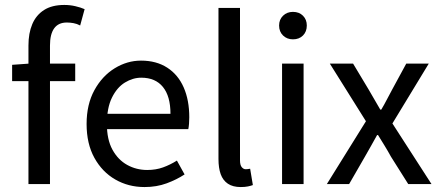

<svg xmlns="http://www.w3.org/2000/svg" viewBox="-20 -744 1778 776"><path d="M95 0V-560Q95 -610 110.5 -646.5Q126 -683 158 -703.5Q190 -724 240 -724Q263 -724 284.5 -719Q306 -714 322 -707L304 -641Q291 -648 277 -650.5Q263 -653 250 -653Q216 -653 199 -629.5Q182 -606 182 -560V0ZM29 -416V-482L99 -487H284V-416Z M564 12Q499 12 446 -18.5Q393 -49 361.5 -106Q330 -163 330 -243Q330 -322 361.5 -379.5Q393 -437 443.5 -468Q494 -499 550 -499Q612 -499 656 -470.5Q700 -442 722.5 -390.5Q745 -339 745 -270Q745 -257 744 -244Q743 -231 741 -222H398L397 -284H669Q669 -355 638.5 -392.5Q608 -430 551 -430Q517 -430 485 -410.5Q453 -391 432.5 -349.5Q412 -308 412 -243Q412 -180 434.5 -139Q457 -98 494 -77.5Q531 -57 575 -57Q610 -57 639 -67.5Q668 -78 695 -95L726 -39Q694 -18 653.5 -3Q613 12 564 12Z M953 12Q921 12 901 -1.5Q881 -15 872 -40Q863 -65 863 -102V-712H950V-96Q950 -77 957 -68.5Q964 -60 973 -60Q977 -60 980.5 -60.5Q984 -61 991 -62L1002 4Q994 7 982 9.5Q970 12 953 12Z M1120 0V-487H1207V0ZM1164 -585Q1140 -585 1124 -600.5Q1108 -616 1108 -641Q1108 -665 1124 -680.5Q1140 -696 1164 -696Q1189 -696 1204.5 -680.5Q1220 -665 1220 -641Q1220 -616 1204.5 -600.5Q1189 -585 1164 -585Z M1301 0 1459 -254 1313 -487H1407L1470 -382Q1481 -362 1493.5 -341.5Q1506 -321 1517 -301H1521Q1533 -321 1543.5 -341.5Q1554 -362 1565 -382L1622 -487H1713L1566 -245L1724 0H1630L1560 -111Q1548 -133 1534.5 -155Q1521 -177 1508 -198H1504Q1492 -177 1480 -155Q1468 -133 1455 -111L1391 0Z"/></svg>

Font: Assistant ExtraLight Medium
Style: Regular
Weight: 500
Version: Version 3.000